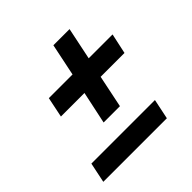

<svg xmlns="http://www.w3.org/2000/svg" viewBox="-158 -726 865 865"><g transform="rotate(-45 274.5 -294.0)"><path d="M214 -185 247 -340H97L117 -437H268L300 -591H403L371 -437H523L502 -340H350L318 -185ZM24 3 44 -93H449L429 3Z"/></g></svg>

Font: Saira Thin SemiBold
Style: Italic
Weight: 600
Italic angle: -12°
Version: Version 1.101